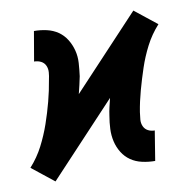

<svg xmlns="http://www.w3.org/2000/svg" viewBox="-93 -595 659 670"><g transform="rotate(-10 236.5 -260.0)"><path d="M51 10 12 -21 -27 -52Q1 -83 19.5 -119Q38 -155 51 -192.5Q64 -230 74 -268Q84 -306 90 -343Q93 -356 94 -369Q95 -382 90 -393Q85 -404 74 -409.5Q63 -415 50 -415L68 -520Q91 -520 113 -515Q135 -510 152.5 -498Q170 -486 181.5 -467.5Q193 -449 198.5 -427.5Q204 -406 202.5 -383Q201 -360 198 -337Q195 -322 191.5 -307Q188 -292 184 -276L422 -530L461 -499L500 -468Q472 -437 453.5 -401Q435 -365 422.5 -327.5Q410 -290 399.5 -252Q389 -214 383 -177Q381 -164 380 -151Q379 -138 384 -127Q389 -116 399.5 -110.5Q410 -105 423 -105L406 0Q383 0 360.5 -5Q338 -10 320.5 -22Q303 -34 291.5 -52.5Q280 -71 275 -92.5Q270 -114 271 -137Q272 -160 276 -183Q278 -198 281.5 -213Q285 -228 289 -244Z"/></g></svg>

Font: Iosevka Curly Extrabold
Style: Italic
Weight: 800
Italic angle: -9°
Monospace: yes
Designer: Belleve Invis
Foundry: Belleve Invis
Version: Version 22.1.2; ttfautohint (v1.8.4)